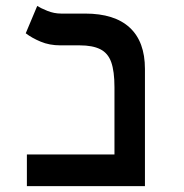

<svg xmlns="http://www.w3.org/2000/svg" viewBox="-20 -632 626 652"><path d="M368.7 0V-335.9Q368.7 -390.1 357.7 -420.9Q346.7 -451.7 320.6 -464.8Q294.4 -478 250.5 -478H185.1Q147.9 -478 118.2 -490.5Q88.4 -502.9 67.4 -519L106.4 -611.8Q117.7 -604.5 140.6 -595.2Q163.6 -585.9 187.5 -585.9H269Q369.1 -585.9 420.7 -538.1Q472.2 -490.2 472.2 -397.9V0ZM71.3 0V-107.4H470.7V0Z"/></svg>

Font: Cascadia Mono Medium
Style: Regular
Weight: 500
Monospace: yes
Designer: Aaron Bell
Foundry: Saja Typeworks
Version: Version 2407.024